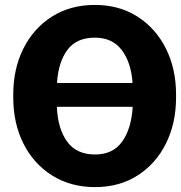

<svg xmlns="http://www.w3.org/2000/svg" viewBox="-20 -741 727 771"><path d="M361.8 10.3Q263.2 10.3 189.2 -36.4Q115.2 -83 74.2 -164.3Q33.2 -245.6 33.2 -350.1V-361.3Q33.2 -464.8 74 -546.1Q114.7 -627.4 188.5 -674.3Q262.2 -721.2 360.8 -721.2Q458.5 -721.2 532 -674.3Q605.5 -627.4 646.2 -546.1Q687 -464.8 687 -361.3V-350.1Q687 -245.6 646.2 -164.3Q605.5 -83 532.5 -36.4Q459.5 10.3 361.8 10.3ZM210 -407.7H511.2L512.2 -410.2Q505.9 -491.7 468.3 -540.8Q430.7 -589.8 360.8 -589.8Q287.6 -589.8 251.2 -541.3Q214.8 -492.7 209 -410.2ZM361.8 -120.6Q433.6 -120.6 470.5 -172.4Q507.3 -224.1 512.7 -309.6L511.7 -312H209.5L208.5 -309.6Q212.4 -223.6 249.8 -172.1Q287.1 -120.6 361.8 -120.6Z"/></svg>

Font: Roboto Slab Black
Style: Regular
Weight: 900
Designer: Google
Version: Version 2.000; ttfautohint (v1.8.1.43-b0c9)